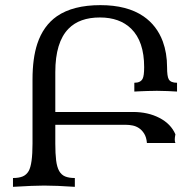

<svg xmlns="http://www.w3.org/2000/svg" viewBox="-20 -723 757 744"><path d="M270 1Q198.7 -3.9 150.9 -3.9Q110.8 -3.9 30.3 1V-33.2Q53.2 -33.2 67.9 -39.3Q82.5 -45.4 91.3 -60.5Q106 -86.9 106 -166.5V-415Q106 -497.1 124.5 -553.2Q147.5 -623 200.7 -660.2Q263.2 -703.1 369.1 -703.1Q472.7 -703.1 536.1 -659.7Q587.9 -624 610.8 -562.5Q627.4 -517.1 627.4 -462.9Q627.4 -426.8 633.8 -416Q641.1 -402.3 666 -402.3V-368.2L629.9 -370.1Q611.8 -371.1 587.4 -371.1Q584.5 -371.1 574.7 -370.8Q564.9 -370.6 552.2 -370.4Q539.6 -370.1 525.6 -369.4Q511.7 -368.7 500.5 -368.2V-402.3Q524.9 -402.3 532.7 -418Q538.6 -429.2 538.6 -462.9Q538.6 -562.5 488.3 -611.8Q443.8 -655.3 367.2 -655.3Q288.1 -655.3 245.6 -611.8Q194.3 -559.6 194.3 -443.4V-289.1H495.1Q553.7 -289.1 597.9 -266.1Q642.1 -243.2 659.7 -202.6Q657.2 -189.5 657.2 -182.6Q657.2 -173.8 659.7 -168.9H549.3Q547.4 -191.4 538.6 -205.3Q529.8 -219.2 518.1 -226.8Q506.3 -234.4 493.4 -236.8Q480.5 -239.3 469.7 -239.3H194.3V-166.5Q194.3 -127.4 197.5 -101.6Q200.7 -75.7 209.2 -60.5Q217.8 -45.4 232.4 -39.3Q247.1 -33.2 270 -33.2Z"/></svg>

Font: Almanac
Style: Regular
Weight: 400
Designer: Eden's Almanac
Version: Version 3.501;March 28, 2021;FontCreator 13.0.0.2683 64-bit